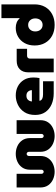

<svg xmlns="http://www.w3.org/2000/svg" viewBox="929 -1699 783 2681"><g transform="rotate(-90 1320.5 -358.5)"><path d="M263 13Q207 13 156.5 -9.5Q106 -32 74.5 -76.5Q43 -121 43 -188V-518H234V-170Q234 -157 243 -148.5Q252 -140 263 -140Q274 -140 282.5 -148.5Q291 -157 291 -170V-329Q291 -395 322.5 -440Q354 -485 404.5 -507.5Q455 -530 512 -530Q570 -530 620 -507.5Q670 -485 701.5 -440Q733 -395 733 -329V-170Q733 -157 742 -148.5Q751 -140 762 -140Q773 -140 782 -148.5Q791 -157 791 -170V-518H983V-188Q983 -121 951.5 -76.5Q920 -32 869.5 -9.5Q819 13 762 13Q706 13 655.5 -9.5Q605 -32 573 -76.5Q541 -121 541 -188V-347Q541 -361 532 -369.5Q523 -378 512 -378Q501 -378 492 -369.5Q483 -361 483 -347V-188Q483 -121 451.5 -76.5Q420 -32 369.5 -9.5Q319 13 263 13Z M1358 0Q1271 0 1203 -30Q1135 -60 1095.5 -117.5Q1056 -175 1056 -258Q1056 -349 1095 -409Q1134 -469 1196.5 -499.5Q1259 -530 1328 -530Q1399 -530 1455.5 -500.5Q1512 -471 1545.5 -416Q1579 -361 1579 -284Q1579 -265 1577 -240.5Q1575 -216 1571 -199H1253Q1258 -173 1281 -161Q1304 -149 1341 -149H1526V0ZM1244 -305H1402Q1402 -334 1382.5 -357.5Q1363 -381 1325 -381Q1287 -381 1267 -359Q1247 -337 1244 -305Z M1651 0V-357Q1651 -431 1694 -474Q1737 -517 1814 -517H1980V-372H1881Q1864 -372 1853.5 -361.5Q1843 -351 1843 -334V0Z M2313 13Q2398 13 2463 -22Q2528 -57 2564 -120Q2600 -183 2600 -268V-730H2408V-477H2402Q2379 -504 2346 -517Q2313 -530 2272 -530Q2203 -530 2147 -497Q2091 -464 2058.5 -405Q2026 -346 2026 -266Q2026 -184 2061.5 -121Q2097 -58 2161.5 -22.5Q2226 13 2313 13ZM2313 -155Q2273 -155 2247.5 -183.5Q2222 -212 2222 -258Q2222 -301 2247.5 -329Q2273 -357 2313 -357Q2353 -357 2378.5 -329Q2404 -301 2404 -258Q2404 -212 2378.5 -183.5Q2353 -155 2313 -155Z"/></g></svg>

Font: MuseoModerno Black
Style: Regular
Weight: 900
Designer: Pablo Cosgaya, Héctor Gatti, Marcela Romero, and the Authors of The MuseoModerno Project.
Foundry: Omnibus-Type Team
Version: Version 1.001